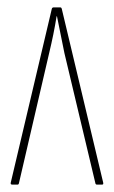

<svg xmlns="http://www.w3.org/2000/svg" viewBox="-20 -499 308 519"><path d="M13 0Q8 0 9 -5L120 -475Q121 -479 125 -479H143Q146 -479 147 -475L259 -5Q260 0 256 0H242Q239 0 238 -3L154 -356Q149 -380 144 -405.5Q139 -431 134 -455H133Q129 -430 124 -405.5Q119 -381 113 -356L31 -3Q30 0 28 0Z"/></svg>

Font: Sofia Sans Extra Condensed Thin
Style: Regular
Weight: 250
Version: Version 4.100